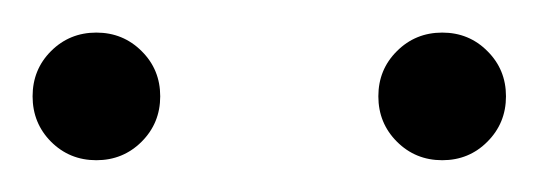

<svg xmlns="http://www.w3.org/2000/svg" viewBox="-27 -695 333 119"><path d="M275.1 -607.2Q263.7 -595.7 247.1 -595.7Q230.5 -595.7 219 -607.2Q207.5 -618.7 207.5 -635.3Q207.5 -651.9 219 -663.3Q230.5 -674.8 247.1 -674.8Q263.7 -674.8 275.1 -663.3Q286.6 -651.9 286.6 -635.3Q286.6 -618.7 275.1 -607.2ZM60.8 -607.2Q49.3 -595.7 32.7 -595.7Q16.1 -595.7 4.6 -607.2Q-6.8 -618.7 -6.8 -635.3Q-6.8 -651.9 4.6 -663.3Q16.1 -674.8 32.7 -674.8Q49.3 -674.8 60.8 -663.3Q72.3 -651.9 72.3 -635.3Q72.3 -618.7 60.8 -607.2Z"/></svg>

Font: Spartan MB
Style: Regular
Weight: 400
Designer: Matt Bailey, Mirko Velimirovic
Foundry: Matt Bailey
Version: Version 1.005